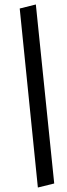

<svg xmlns="http://www.w3.org/2000/svg" viewBox="-20 -773 297 857"><path d="M149 64 68 -735 140 -753 222 46Z"/></svg>

Font: Nunito Sans 10pt Condensed Medium
Style: Italic
Weight: 500
Width: 3
Italic angle: -9°
Designer: Vernon Adams
Foundry: Vernon Adams
Version: Version 3.101;gftools[0.9.27]